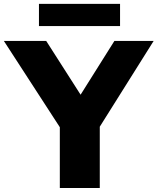

<svg xmlns="http://www.w3.org/2000/svg" viewBox="-48 -946 794 966"><path d="M253 0V-306L-28.5 -740H184.5L357.5 -469.5L527.5 -740H725L454 -308.5V0ZM148 -815V-926.5H556V-815Z"/></svg>

Font: Encode Sans SmExp XBd
Style: Regular
Weight: 800
Width: 6
Designer: Multiple Designers
Foundry: Impallari Type
Version: Version 3.002; ttfautohint (v1.8.3) -l 8 -r 50 -G 200 -x 14 